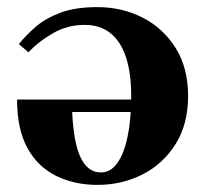

<svg xmlns="http://www.w3.org/2000/svg" viewBox="-20 -510 584 540"><path d="M218 -440Q169 -440 128 -416Q87 -392 60 -363L33 -386Q54 -412 81.5 -435.5Q109 -459 150.5 -474.5Q192 -490 254 -490Q323 -490 381 -460.5Q439 -431 474 -375Q509 -319 509 -240Q509 -161 474 -105Q439 -49 381 -19.5Q323 10 254 10Q190 10 138.5 -15Q87 -40 57.5 -93Q28 -146 28 -230H384V-195H183Q187 -108 207 -66.5Q227 -25 264 -25Q291 -25 310 -51.5Q329 -78 339 -126.5Q349 -175 349 -240Q349 -304 334.5 -348.5Q320 -393 291 -416.5Q262 -440 218 -440Z"/></svg>

Font: Brygada 1918
Style: Regular
Weight: 400
Designer: Mateusz Machalski | Borys Kosmynka | Przemek Hoffer
Foundry: NIEPODLEGLA 2018
Version: Version 3.006